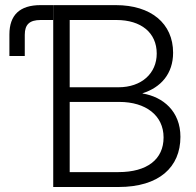

<svg xmlns="http://www.w3.org/2000/svg" viewBox="-20 -748 784 768"><path d="M192.9 0H454.1C616.2 0 701.7 -79.1 701.7 -200.7C701.7 -303.2 631.8 -360.8 550.3 -374V-375C623 -397.9 672.4 -452.6 672.4 -537.1C672.4 -654.3 584 -727.5 443.4 -727.5H192.9ZM454.1 -59.6H258.8V-340.3H457.5C562.5 -340.3 634.3 -286.6 634.3 -198.2C634.3 -110.8 568.8 -59.6 454.1 -59.6ZM453.6 -398.9H258.8V-668H445.8C544.4 -668 606.9 -617.2 606.9 -533.7C606.9 -455.1 546.9 -398.9 453.6 -398.9ZM17.6 -609.9V-523.9H79.1V-608.9C79.1 -649.9 98.1 -668 142.6 -668H192.4V-727.5H142.1C59.1 -727.5 17.6 -688 17.6 -609.9Z"/></svg>

Font: Raveo Display Display Light
Style: Regular
Weight: 300
Designer: Jakub Foglar, Rasmus Andersson (Inter)
Foundry: Jakubfoglar.com
Version: Version 1.100;Glyphs 3.2.3 (3260)